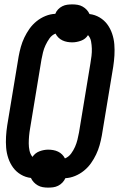

<svg xmlns="http://www.w3.org/2000/svg" viewBox="-20 -805 542 875"><path d="M199 50Q187 50 175 48Q163 46 152.5 40Q142 34 134 25.5Q126 17 121 6Q96 3 75 -9.5Q54 -22 40 -41Q26 -60 18 -83.5Q10 -107 8 -132Q6 -157 7.5 -182.5Q9 -208 13 -234L65 -548Q69 -570 75 -591.5Q81 -613 91 -634Q101 -655 114.5 -674Q128 -693 146.5 -708Q165 -723 187 -732Q209 -741 232 -742Q236 -753 244.5 -762Q253 -771 264 -776.5Q275 -782 286.5 -783.5Q298 -785 310 -785Q322 -785 334 -783Q346 -781 356.5 -775Q367 -769 375 -760.5Q383 -752 388 -741Q413 -738 434 -725.5Q455 -713 469 -694Q483 -675 491 -651.5Q499 -628 501 -603Q503 -578 501.5 -552.5Q500 -527 496 -501L444 -187Q440 -165 434 -143.5Q428 -122 418 -101Q408 -80 394.5 -61Q381 -42 362.5 -27Q344 -12 322 -3Q300 6 278 7Q273 18 264.5 27Q256 36 245 41.5Q234 47 222.5 48.5Q211 50 199 50ZM276 -83Q293 -90 304 -105Q315 -120 322 -136Q329 -152 333 -168.5Q337 -185 340 -201L392 -516Q395 -533 397 -550Q399 -567 398.5 -583.5Q398 -600 395 -616.5Q392 -633 381 -645Q370 -627 349.5 -619.5Q329 -612 309 -612Q298 -612 286.5 -614Q275 -616 264.5 -621Q254 -626 246 -634Q238 -642 233 -652Q216 -645 205.5 -630Q195 -615 187.5 -599Q180 -583 176 -566.5Q172 -550 169 -534L117 -219Q114 -202 112.5 -185Q111 -168 111 -151.5Q111 -135 114.5 -118.5Q118 -102 128 -90Q140 -108 160 -115.5Q180 -123 200 -123Q211 -123 222.5 -121Q234 -119 244.5 -114Q255 -109 263 -101Q271 -93 276 -83Z"/></svg>

Font: Iosevka Term Curly Extrabold
Style: Italic
Weight: 800
Italic angle: -9°
Designer: Belleve Invis
Foundry: Belleve Invis
Version: Version 32.3.0